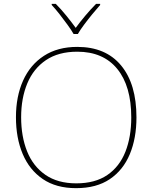

<svg xmlns="http://www.w3.org/2000/svg" viewBox="-20 -969 794 999"><path d="M690 -358Q690 -250 655.5 -167Q621 -84 551.5 -37Q482 10 376 10Q272 10 202.5 -37.5Q133 -85 98 -168Q63 -251 63 -359Q63 -467 100 -549.5Q137 -632 208.5 -678.5Q280 -725 382 -725Q530 -725 610 -628.5Q690 -532 690 -358ZM90 -359Q90 -259 121 -181.5Q152 -104 216 -59.5Q280 -15 377 -15Q475 -15 538.5 -58.5Q602 -102 632.5 -179.5Q663 -257 663 -358Q663 -521 590 -610.5Q517 -700 382 -700Q284 -700 219 -656Q154 -612 122 -535Q90 -458 90 -359ZM363 -792Q351 -813 331 -840.5Q311 -868 289.5 -895.5Q268 -923 249 -943V-949H270Q298 -921 325.5 -887Q353 -853 374 -824Q395 -853 423.5 -887Q452 -921 480 -949H501V-943Q483 -923 460.5 -895.5Q438 -868 417.5 -840.5Q397 -813 385 -792Z"/></svg>

Font: Noto Sans Thin
Style: Regular
Weight: 100
Designer: Monotype Design Team
Foundry: Monotype Imaging Inc.
Version: Version 2.007